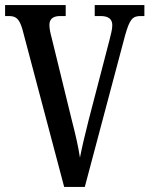

<svg xmlns="http://www.w3.org/2000/svg" viewBox="-20 -734 587 754"><path d="M68 -619 232 0H313L471 -594C489 -658 500 -671 532 -671H547V-714H352V-671H375C406 -671 421 -659 421 -635C421 -618 415 -598 410 -577L328 -262C313 -202 303 -161 294 -115C287 -160 277 -204 262 -262L183 -585C178 -603 174 -621 174 -636C174 -658 187 -671 216 -671H238V-714H0V-671H15C43 -671 56 -660 68 -619Z"/></svg>

Font: Noto Serif Bengali ExtraCondensed Medium
Style: Regular
Weight: 500
Width: 2
Designer: Juan Bruce, Universal Thirst, Indian Type Foundry and the Monotype Design Team.
Foundry: Monotype Imaging Inc.
Version: Version 2.003